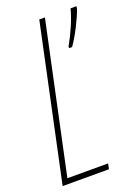

<svg xmlns="http://www.w3.org/2000/svg" viewBox="-138 -774 601 833"><g transform="rotate(-20 162.5 -357.0)"><path d="M2 0H216L221 -25H33L180 -714H154ZM233 -560V-553H247C277 -595 312 -666 324 -703L325 -713H298C287 -668 260 -607 233 -560Z"/></g></svg>

Font: Noto Sans ExtraCondensed Thin
Style: Italic
Weight: 100
Width: 2
Italic angle: -12°
Designer: Monotype Design Team
Foundry: Monotype Imaging Inc.
Version: Version 2.013